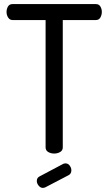

<svg xmlns="http://www.w3.org/2000/svg" viewBox="-20 -751 530 939"><path d="M245 0Q229 0 216 -7.5Q203 -15 203 -30V-653H41Q28 -653 20 -665Q12 -677 12 -693Q12 -707 19 -719Q26 -731 41 -731H449Q464 -731 471 -719Q478 -707 478 -693Q478 -678 471 -665.5Q464 -653 449 -653H287V-30Q287 -15 274 -7.5Q261 0 245 0ZM190 168Q178 168 169 157Q160 146 160 134Q160 119 173 112L290 50Q296 48 300 48Q313 48 321 59Q329 70 329 82Q329 99 315 106L202 165Q199 166 196 167Q193 168 190 168Z"/></svg>

Font: Dosis Medium
Style: Regular
Weight: 500
Designer: EdgarTolentino, PabloImpallari, IginoMarini
Foundry: EdgarTolentino, PabloImpallari, IginoMarini
Version: Version 3.001; ttfautohint (v1.8.2)